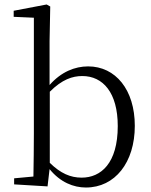

<svg xmlns="http://www.w3.org/2000/svg" viewBox="-20 -822 671 856"><path d="M363 14C493 14 581 -98 581 -261C581 -422 495 -526 373 -526C314 -526 253 -502 201 -443V-639L204 -793L188 -802L41 -774V-747L131 -743V-227C131 -173 130 -90 129 -35L43 -27V0L192 9L201 -68C249 -9 308 14 363 14ZM202 -413C257 -468 303 -483 347 -483C439 -483 505 -409 505 -260C505 -94 430 -30 344 -30C294 -30 250 -49 202 -96Z"/></svg>

Font: Noto Serif HK Light
Style: Regular
Weight: 300
Designer: Ryoko NISHIZUKA 西塚涼子 (kana & ideographs); Frank Grießhammer (Latin, Greek & Cyrillic); Wenlong ZHANG 张文龙 (bopomofo); San
Foundry: Adobe
Version: Version 2.001;hotconv 1.1.0;makeotfexe 2.6.0